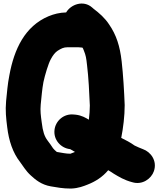

<svg xmlns="http://www.w3.org/2000/svg" viewBox="-20 -845 911 1091"><path d="M302.9 18.4C294.3 11.1 286.7 4.6 281.2 -2.8C272.5 -16.5 262.3 -30.8 250.7 -45.9C232.2 -69.9 223.1 -98.8 217.2 -148.8C211.6 -189.1 208.2 -214.4 211.3 -250.3C216 -294.2 218.9 -336.8 226.8 -378.6C235.1 -417.8 255 -484.7 268.9 -509C280.2 -530.6 293.7 -547.5 307.1 -556.3C328 -569.4 341.3 -576.5 364 -576.5H424.5C431.4 -576 439.4 -575.7 448.3 -574.5C450.7 -571.6 452.4 -569.4 456.9 -556.7C467.5 -530.4 470.2 -515.8 474.7 -473.7C482.9 -408.6 487.7 -314.1 490.5 -245.3C490.5 -220.5 488.3 -192 484.9 -164.9C466.5 -175.7 444.4 -189.3 410.8 -193.3L398.9 -194.3C342 -200.2 295.8 -158.1 289.8 -107.5C282.8 -49.7 326.3 -3.8 376.9 2.3C377.9 2.4 377.4 2.3 378.4 2.4C386.5 7.4 396.9 11.9 406 18.4C398.6 21.5 391.4 24.2 379.9 28.5C351.9 28.3 335.6 23.4 302.9 18.4ZM688.5 -247.7C685.7 -323.7 679.9 -421.7 671.3 -496.2C661.6 -583.4 640.7 -647 600.2 -705.8C576.4 -742.5 543.9 -770.8 511.8 -795.1L503.9 -802C454.2 -846.2 383 -820.4 355.8 -774.4C318.1 -773.4 287 -765.4 255.6 -752.6C121.5 -695.9 60.4 -566.1 33.2 -417.1C22.8 -365.8 19.9 -318 14.7 -270.8C9.7 -215.5 14.7 -172.4 20.8 -123.5C30.1 -44.8 52.8 22.9 94.3 75.9C111.1 97.9 126 125.7 155 151.9C181.8 176.6 215.3 204.7 268.9 214C305 219.6 334 226.5 383.6 226.5C425.8 225 456.2 212.3 477.6 203.9C522 186.7 563 160.5 594.8 122.2C608.1 128.9 616.5 136.1 626.7 142.2C655.6 159.5 686.1 178.5 730.7 190.1C788.5 208.4 839.9 170.5 854.5 127.6C875 67.4 834.8 17.4 792.6 2.7C776.1 -3.6 760.5 -10.3 744.6 -18.1C719.8 -36.1 695.3 -48.3 668.9 -61.5C679.9 -117.2 688.5 -185.4 688.5 -247.7Z"/></svg>

Font: Smoothie
Style: ExBd
Weight: 800
Foundry: Cannot Into Space Fonts
Version: Version 0.8